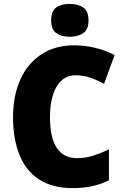

<svg xmlns="http://www.w3.org/2000/svg" viewBox="-20 -957 637 987"><path d="M368 -570Q306 -570 271.5 -512.5Q237 -455 237 -354Q237 -144 377 -144Q420 -144 460 -157Q500 -170 540 -189V-30Q497 -9 451.5 0.5Q406 10 354 10Q249 10 181 -34.5Q113 -79 80 -161Q47 -243 47 -355Q47 -464 84 -547Q121 -630 191.5 -677Q262 -724 363 -724Q413 -724 465.5 -712Q518 -700 569 -674L515 -526Q479 -546 443.5 -558Q408 -570 368 -570ZM339 -937Q381 -937 408 -918.5Q435 -900 435 -852Q435 -805 407.5 -786.5Q380 -768 339 -768Q296 -768 269.5 -786.5Q243 -805 243 -852Q243 -900 269 -918.5Q295 -937 339 -937Z"/></svg>

Font: Noto Sans Malayalam SemiCondensed Black
Style: Regular
Weight: 900
Width: 4
Designer: Jelle Bosma - Monotype Design Team
Foundry: Monotype Imaging Inc.
Version: Version 2.104; ttfautohint (v1.8.4.7-5d5b)